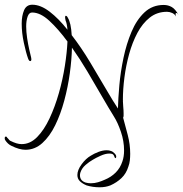

<svg xmlns="http://www.w3.org/2000/svg" viewBox="-24 -573 777 814"><path d="M343 213Q326 206 315 195.5Q304 185 304 169Q304 148 322 123.5Q340 99 361 87Q375 78 393.5 71Q412 64 428 64Q439 64 446 67Q454 69 462.5 78Q471 87 468 95Q468 96 467 97Q466 98 465 97Q462 96 461 91.5Q460 87 456 82.5Q452 78 439 78Q423 78 402 87.5Q381 97 370 104Q354 113 338.5 126.5Q323 140 317 158Q316 161 315.5 164Q315 167 315 170Q315 193 339 201Q350 204 361 204Q377 204 392 199.5Q407 195 420 189Q447 178 466.5 158.5Q486 139 495 111Q502 91 502 65Q502 25 488.5 -14.5Q475 -54 459 -79Q436 -116 407.5 -165.5Q379 -215 347 -269Q315 -323 281 -371Q280 -321 272 -262.5Q264 -204 248.5 -146.5Q233 -89 210 -42Q187 5 155.5 33.5Q124 62 84 62Q58 62 24 45Q9 38 -2 21Q-4 18 -4 13Q-4 6 1 6Q5 6 8 13V12Q17 24 22 25Q34 31 45.5 34.5Q57 38 68 38Q104 38 133.5 8Q163 -22 186 -71Q209 -120 225.5 -178Q242 -236 251 -293.5Q260 -351 262 -397Q223 -450 185 -485Q147 -520 112 -520Q99 -520 93 -502.5Q87 -485 87 -461Q87 -438 91 -411.5Q95 -385 100 -363Q105 -341 108 -329Q109 -326 109 -322Q109 -314 104 -314Q99 -314 95 -325Q86 -350 77 -392Q68 -434 68 -473Q68 -506 78 -529.5Q88 -553 113 -553Q148 -553 186.5 -523.5Q225 -494 262 -447Q260 -473 254 -486Q253 -491 252.5 -494.5Q252 -498 252 -500Q252 -506 255 -506Q260 -506 264 -497Q277 -476 280 -424Q321 -371 359 -307.5Q397 -244 431 -186Q443 -165 454 -147.5Q465 -130 476 -113Q477 -155 482 -211.5Q487 -268 499.5 -327.5Q512 -387 533.5 -438Q555 -489 588.5 -520.5Q622 -552 670 -552Q689 -552 704.5 -543Q720 -534 733 -509Q728 -518 724 -518Q718 -518 722 -503Q717 -513 706 -518Q695 -523 684 -523Q642 -523 611 -498.5Q580 -474 558.5 -433.5Q537 -393 523.5 -344Q510 -295 503.5 -244.5Q497 -194 497 -150Q497 -149 497.5 -148.5Q498 -148 498 -148L497 -147V-146Q497 -135 498.5 -120Q500 -105 500 -92Q500 -87 500 -82.5Q500 -78 498 -74Q507 -41 517.5 -1Q528 39 528 79Q528 93 526.5 107Q525 121 520 134Q511 163 491 182Q471 201 444 213Q434 217 422.5 219Q411 221 398 221Q369 221 343 213Z"/></svg>

Font: Fuggles
Style: Regular
Weight: 400
Designer: Rob Leuschke
Foundry: Robert E. Leuschke
Version: Version 1.100; ttfautohint (v1.8.3)